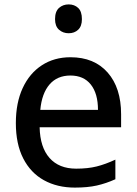

<svg xmlns="http://www.w3.org/2000/svg" viewBox="-20 -841 621 872"><path d="M320 11Q240 11 179.5 -22.5Q119 -56 85.5 -121.5Q52 -187 52 -282Q52 -374 83 -441Q114 -508 170 -544.5Q226 -581 300 -581Q408 -581 469 -511.5Q530 -442 530 -322V-263H160Q162 -172 205 -123.5Q248 -75 326 -75Q379 -75 419 -85Q459 -95 504 -116V-27Q462 -8 420 1.5Q378 11 320 11ZM163 -342H425Q425 -416 392.5 -457Q360 -498 300 -498Q240 -498 205 -457.5Q170 -417 163 -342ZM292 -690Q266 -690 248 -706Q230 -722 230 -754Q230 -789 248 -805Q266 -821 292 -821Q318 -821 335 -805Q352 -789 352 -754Q352 -722 335 -706Q318 -690 292 -690Z"/></svg>

Font: Menbere
Style: Regular
Weight: 400
Designer: Aleme Tadesse
Foundry: Sorkin Type Co
Version: Version 1.000